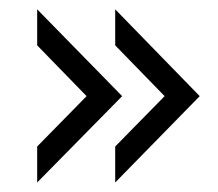

<svg xmlns="http://www.w3.org/2000/svg" viewBox="-20 -467 462 406"><path d="M58.6 -157.2 163.1 -263.7 58.6 -371.1V-447.3L238.3 -263.7L58.6 -81.1ZM223.6 -157.2 328.1 -263.7 223.6 -371.1V-447.3L402.3 -263.7L223.6 -81.1Z"/></svg>

Font: Altinn-DIN Condensed
Style: Regular
Weight: 400
Width: 3
Designer: Charles Nix
Foundry: Altinn
Version: Version 2.00